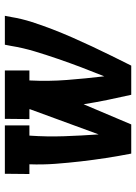

<svg xmlns="http://www.w3.org/2000/svg" viewBox="95 -655 560 790"><g transform="rotate(-90 375.0 -260.0)"><path d="M138 0Q128 -51 120 -103Q112 -155 106 -207Q100 -259 96 -312Q92 -365 94 -419H54L55 -520H254V-419H212Q207 -347 209.5 -275.5Q212 -204 217 -134L320 -415Q321 -416 321 -417Q321 -418 320 -419H280L281 -520H480V-419H439Q435 -341 441 -264Q447 -187 456 -111Q475 -158 493 -205.5Q511 -253 527.5 -301Q544 -349 558.5 -397Q573 -445 581 -494L586 -520H705L700 -494Q693 -451 679.5 -409Q666 -367 650 -325.5Q634 -284 616 -243Q598 -202 579 -161.5Q560 -121 540 -80.5Q520 -40 500 0H380Q369 -48 359 -97Q349 -146 341 -196L258 0Z"/></g></svg>

Font: Iosevka Etoile
Style: Bold Italic
Weight: 700
Italic angle: -9°
Designer: Belleve Invis
Foundry: Belleve Invis
Version: Version 28.1.0; ttfautohint (v1.8.4)